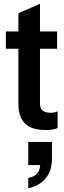

<svg xmlns="http://www.w3.org/2000/svg" viewBox="-20 -676 338 1013"><path d="M219 10Q147 10 112 -24.5Q77 -59 77 -129V-606L191 -656V-130Q191 -105 204.5 -93Q218 -81 247 -81Q258 -81 267.5 -83Q277 -85 284 -89V-1Q274 5 256.5 7.5Q239 10 219 10ZM11 -419V-510H281V-419ZM129 317V263Q161 257 176.5 239Q192 221 192 187L234 195H129V73H254V163Q254 225 221 265Q188 305 129 317Z"/></svg>

Font: Instrument Sans Condensed SemiBold
Style: Regular
Weight: 600
Width: 3
Designer: Rodrigo Fuenzalida
Foundry: fragTYPE
Version: Version 1.000;gftools[0.9.28]